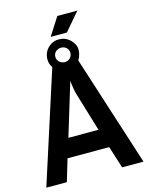

<svg xmlns="http://www.w3.org/2000/svg" viewBox="-137 -1034 862 1119"><g transform="rotate(-15 293.5 -475.0)"><path d="M441.8 -950 349.7 -842.3H252L321 -950ZM371.9 -668.1 586.4 0H457.4L415.3 -133.4H163.8L123.8 0H0L215.5 -669.9Q199.8 -692 199.6 -718.7Q199.4 -745.4 211.1 -766.9Q222.8 -788.4 245.4 -802.8Q268 -817.1 294.5 -815.8Q333.6 -815.8 361.6 -788.4Q389.7 -761.1 389.7 -728.9Q389.7 -696.8 371.9 -668.1ZM338.8 -722.8Q338.8 -741.5 326 -753.7Q313.2 -765.9 294.1 -765.9Q275 -765.9 261.5 -753.7Q248 -741.5 248 -722.8Q248 -704.2 261.5 -691.6Q275 -679 294.1 -679Q313.2 -679 326 -691.6Q338.8 -704.2 338.8 -722.8ZM296.3 -566 199.4 -247.2H381L312.3 -475.2Q307.1 -490.9 303 -513.5Q298.9 -536.1 297.6 -550.8Z"/></g></svg>

Font: Puralecka Narrow
Style: Bold
Weight: 700
Designer: Hector Gatti, Marcela Romero, Pablo Cosgaya and Nicolas Silva
Version: Version 1.004;PS 001.004;hotconv 1.0.70;makeotf.lib2.5.58329